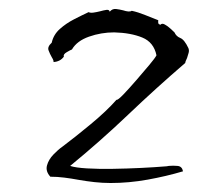

<svg xmlns="http://www.w3.org/2000/svg" viewBox="-20 -844 440 427"><path d="M399 -737Q401 -732 399.5 -726.5Q398 -721 396 -715Q392 -707 392 -704Q328 -649 265 -589Q202 -529 136 -475Q148 -471 173.5 -469.5Q199 -468 230.5 -468.5Q262 -469 293 -470.5Q324 -472 348 -474Q351 -474 355 -475Q365 -476 375 -475Q385 -474 387 -463Q350 -452 308.5 -444.5Q267 -437 226 -437Q208 -437 190 -439Q172 -441 155 -444Q139 -447 123 -449Q107 -451 92 -451Q81 -463 84.5 -476Q88 -489 98.5 -500Q109 -511 119 -518Q147 -539 182 -568Q217 -597 239 -622Q242 -621 254.5 -634Q267 -647 283 -665.5Q299 -684 312 -699.5Q325 -715 328 -721Q322 -750 296.5 -760.5Q271 -771 234 -772Q205 -772 178 -762.5Q151 -753 140 -734Q137 -733 128.5 -728Q120 -723 122 -718Q114 -707 99 -706Q100 -709 95 -717Q91 -724 88 -732Q85 -740 95 -749Q99 -767 113 -779.5Q127 -792 144.5 -801Q162 -810 177 -817Q181 -815 188 -816Q195 -817 203 -819Q210 -821 216.5 -822Q223 -823 224 -818Q230 -825 238 -824Q246 -823 254 -821Q260 -819 265 -818.5Q270 -818 273 -820Q287 -817 303 -810.5Q319 -804 332 -799Q331 -791 334 -790Q337 -789 337 -789Q340 -793 346.5 -789.5Q353 -786 359.5 -780Q366 -774 368 -772Q372 -763 381 -759.5Q390 -756 399 -737Z"/></svg>

Font: Yuji Boku
Style: Regular
Weight: 400
Designer: Kataoka Yuji
Foundry: Kinuta Font Factory
Version: Version 3.002